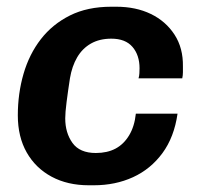

<svg xmlns="http://www.w3.org/2000/svg" viewBox="-20 -541 599 571"><path d="M244 10Q181 10 133.5 -15.5Q86 -41 59.5 -87.5Q33 -134 33 -198Q33 -263 50 -321.5Q67 -380 101.5 -424.5Q136 -469 188 -495Q240 -521 311 -521H326Q384 -521 428.5 -499.5Q473 -478 499 -438Q525 -398 524 -343Q524 -335 524 -326Q524 -317 522 -308H392Q394 -315 394.5 -322.5Q395 -330 395 -338Q395 -377 374 -401.5Q353 -426 311 -426Q276 -426 250.5 -411.5Q225 -397 209.5 -370.5Q194 -344 188 -308Q182 -269 178 -237.5Q174 -206 174 -189Q174 -146 195.5 -116Q217 -86 265 -86Q299 -86 323.5 -99Q348 -112 364 -138.5Q380 -165 384 -203H508Q498 -133 463 -85.5Q428 -38 375.5 -14Q323 10 259 10Z"/></svg>

Font: Chivo SemiBold
Style: Italic
Weight: 600
Italic angle: -8.05°
Designer: Hector Gatti
Foundry: Omnibus-Type
Version: Version 2.002